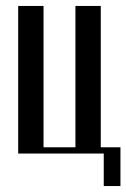

<svg xmlns="http://www.w3.org/2000/svg" viewBox="-20 -515 424 644"><path d="M41 -495H126V-21H233V-495H318V-21H384V109H328V0H41Z"/></svg>

Font: Moniqa SemBd Heading
Style: Regular
Weight: 600
Designer: Rajesh Rajput
Foundry: Rajesh Rajput
Version: Version 1.000